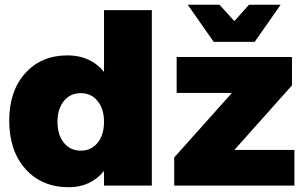

<svg xmlns="http://www.w3.org/2000/svg" viewBox="-20 -785 1290 812"><path d="M1057.1 -607.9H883.8L773.9 -765.1H908.2L971.2 -695.8L1033.2 -765.1H1167ZM419.9 -481V-742.2H622.1V0H419.9V-62Q363.3 6.8 271 6.8Q156.7 6.8 87.9 -70.1Q19 -147 19 -274.9Q19 -399.9 86.7 -475.3Q154.3 -550.8 266.1 -550.8Q362.3 -550.8 419.9 -481ZM971.2 -150.9H1225.1V0H716.8V-119.1L960.9 -392.1H727.1V-543.9H1214.8V-423.8ZM321.8 -147.9Q366.2 -147.9 393.1 -181.4Q419.9 -214.8 419.9 -270Q419.9 -324.2 392.8 -357.7Q365.7 -391.1 321.8 -391.1Q276.9 -391.1 250 -357.7Q223.1 -324.2 223.1 -270Q223.1 -214.8 250 -181.4Q276.9 -147.9 321.8 -147.9Z"/></svg>

Font: Montserrat arm ExtraBold
Style: Regular
Weight: 800
Designer: Julieta Ulanovsky
Foundry: Julieta Ulanovsky
Version: Version 6.000;PS 006.000;hotconv 1.0.88;makeotf.lib2.5.64775